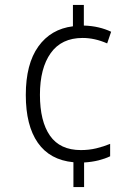

<svg xmlns="http://www.w3.org/2000/svg" viewBox="-20 -810 556 774"><path d="M318 -707Q350 -706 377.5 -699.5Q405 -693 428 -682L412 -635Q362 -657 313 -657Q228 -657 184.5 -596Q141 -535 141 -428Q141 -321 181.5 -263Q222 -205 306 -205Q339 -205 368 -212Q397 -219 424 -230V-180Q403 -170 377 -163.5Q351 -157 319 -155V-56H276V-156Q181 -165 132.5 -234.5Q84 -304 84 -427Q84 -552 134.5 -622.5Q185 -693 274 -704V-790H318Z"/></svg>

Font: Noto Sans Malayalam UI SemiCondensed Light
Style: Regular
Weight: 300
Width: 4
Designer: Jelle Bosma - Monotype Design Team
Foundry: Monotype Imaging Inc.
Version: Version 2.104; ttfautohint (v1.8.4.7-5d5b)